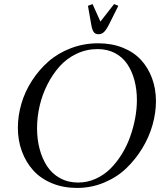

<svg xmlns="http://www.w3.org/2000/svg" viewBox="-20 -926 815 954"><path d="M68.8 -291Q68.8 -351.1 86.4 -411.1Q104 -471.2 138.7 -524.9Q173.3 -578.6 220.7 -620.4Q268.1 -662.1 332.3 -686.5Q396.5 -710.9 467.8 -710.9Q535.2 -710.9 590.1 -689Q645 -667 680.7 -628.2Q716.3 -589.4 735.6 -536.9Q754.9 -484.4 754.9 -422.9Q754.9 -365.7 738 -305.7Q721.2 -245.6 687.3 -189.7Q653.3 -133.8 607.2 -89.6Q561 -45.4 497.3 -18.8Q433.6 7.8 362.8 7.8Q294.4 7.8 238.3 -15.4Q182.1 -38.6 145.5 -79.1Q108.9 -119.6 88.9 -173.8Q68.8 -228 68.8 -291ZM164.1 -289.1Q164.1 -233.9 176.8 -185.8Q189.5 -137.7 214.1 -100.1Q238.8 -62.5 278.3 -40.8Q317.9 -19 368.2 -19Q414.1 -19 455.3 -37.6Q496.6 -56.2 528.1 -87.4Q559.6 -118.7 585 -159.7Q610.4 -200.7 626.7 -246.6Q643.1 -292.5 651.6 -338.9Q660.2 -385.3 660.2 -428.2Q660.2 -481 648.2 -526.4Q636.2 -571.8 612.8 -606.9Q589.4 -642.1 551.5 -662.1Q513.7 -682.1 464.8 -682.1Q409.2 -682.1 360.1 -658.7Q311 -635.3 275.9 -595.7Q240.7 -556.2 215.1 -505.4Q189.5 -454.6 176.8 -399.2Q164.1 -343.8 164.1 -289.1ZM417 -897 439.9 -905.8 479 -818.8 546.9 -905.8 567.9 -897 522 -805.2Q508.3 -777.8 496.6 -766.8Q484.9 -755.9 469.2 -755.9Q453.6 -755.9 445.6 -766.8Q437.5 -777.8 433.1 -805.2Z"/></svg>

Font: Dihjauti S
Style: Bold Italic
Weight: 700
Italic angle: -9°
Designer: T. Christopher White
Version: Version 3.0.0